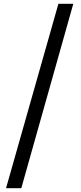

<svg xmlns="http://www.w3.org/2000/svg" viewBox="-20 -819 430 1019"><path d="M12 180H93L369 -799H290Z"/></svg>

Font: ChiuKong Gothic CL Medium
Style: Regular
Weight: 500
Designer: Ryoko NISHIZUKA 西塚涼子 (kana, bopomofo & ideographs); Paul D. Hunt (Latin, Greek & Cyrillic); Sandoll Communications 산돌커뮤니
Foundry: Adobe
Version: Version 1.300